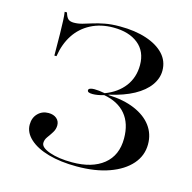

<svg xmlns="http://www.w3.org/2000/svg" viewBox="-91 -674 780 778"><g transform="rotate(15 299.0 -285.0)"><path d="M296 11.3Q228.2 11.3 177 -3.2Q125.8 -17.7 97.2 -44Q68.5 -70.2 68.5 -103.2Q68.5 -132.3 86.3 -150.4Q104 -168.5 130.6 -168.5Q151.6 -168.5 164.5 -157.7Q177.4 -146.8 177.4 -129Q177.4 -112.9 168.5 -98.8Q159.7 -84.7 150.4 -72.2Q141.1 -59.7 141.1 -46Q141.1 -26.6 179 -13.3Q216.9 0 273.4 0Q357.3 0 404.8 -38.3Q452.4 -76.6 452.4 -147.6Q452.4 -210.5 420.6 -248.4Q388.7 -286.3 329 -296.8Q316.1 -292.7 304 -290.7Q291.9 -288.7 282.3 -288.7Q271.8 -288.7 266.1 -291.1Q260.5 -293.5 260.5 -299.2Q260.5 -304 266.9 -306.9Q273.4 -309.7 284.7 -309.7Q293.5 -309.7 305.2 -308.5Q316.9 -307.3 329 -304.8Q380.6 -324.2 409.3 -362.1Q437.9 -400 437.9 -451.6Q437.9 -508.9 399.2 -539.9Q360.5 -571 295.2 -571Q241.9 -571 200.8 -549.6Q159.7 -528.2 134.7 -489.9Q109.7 -451.6 101.6 -399.2H92.7Q92.7 -457.3 91.9 -491.1Q91.1 -525 90.3 -545.6Q89.5 -566.1 87.1 -581.5H96.8Q102.4 -562.1 110.5 -555.2Q118.5 -548.4 133.9 -548.4Q151.6 -548.4 169.8 -553.6Q187.9 -558.9 208.5 -565.3Q229 -571.8 256 -577Q283.1 -582.3 319.4 -582.3Q383.1 -582.3 430.6 -566.5Q478.2 -550.8 504.8 -522.2Q531.5 -493.5 531.5 -453.2Q531.5 -421 510.5 -391.5Q489.5 -362.1 448.4 -339.5Q407.3 -316.9 346 -303.2V-301.6Q410.5 -299.2 456.9 -279.4Q503.2 -259.7 527.8 -226.6Q552.4 -193.5 552.4 -150Q552.4 -102.4 520.6 -66.1Q488.7 -29.8 431.5 -9.3Q374.2 11.3 296 11.3Z"/></g></svg>

Font: Playfair 144pt SemiExpanded Medium
Style: Regular
Weight: 500
Width: 6
Designer: Claus Eggers Sørensen
Foundry: Claus Eggers Sørensen
Version: Version 2.203